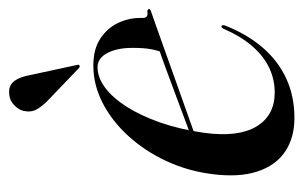

<svg xmlns="http://www.w3.org/2000/svg" viewBox="-146 -530 684 433"><g transform="rotate(-90 196.5 -313.0)"><path d="M69.5 -211Q69.5 -211 89 -218.2Q108.5 -225.5 139 -236.8Q169.5 -248 202.5 -260.5Q235.5 -273 263 -283Q290.5 -293 304.5 -297.5L295 -288.5Q299.5 -299 302.5 -314.8Q305.5 -330.5 305.5 -354.5Q306 -390 294.2 -412.8Q282.5 -435.5 262 -435.5Q239 -435.5 216.2 -418.8Q193.5 -402 173.2 -370.5Q153 -339 137.5 -295Q122 -251 114 -195.5Q103.5 -118.5 128.2 -77.2Q153 -36 205 -36Q234.5 -36 260.8 -48.5Q287 -61 309.2 -86.5Q331.5 -112 348.5 -151Q350 -154 351.2 -155.2Q352.5 -156.5 354.5 -156Q356 -156 356.5 -153.8Q357 -151.5 356 -148Q336.5 -98.5 306.5 -63.5Q276.5 -28.5 236.5 -10Q196.5 8.5 147.5 8.5Q102.5 8.5 71.2 -12.8Q40 -34 26.5 -75.8Q13 -117.5 21 -178Q28 -232.5 50.5 -280.8Q73 -329 106.8 -366Q140.5 -403 181.2 -424Q222 -445 266 -445Q302.5 -445 326.5 -429.2Q350.5 -413.5 362.2 -388.2Q374 -363 373 -333.5Q373 -327.5 376 -324.8Q379 -322 386.5 -323Q390 -323.5 391.2 -322.5Q392.5 -321.5 393 -320Q393.5 -318.5 392.2 -317.2Q391 -316 388 -315Q382.5 -313 357.2 -304.2Q332 -295.5 296.2 -282.5Q260.5 -269.5 221.5 -255.8Q182.5 -242 148.2 -229.8Q114 -217.5 92.8 -210Q71.5 -202.5 71.5 -202.5ZM244.5 -586 267 -482Q267.5 -480.5 267.5 -479Q267.5 -477.5 266 -476.5Q265 -475.5 263.5 -475.8Q262 -476 260.5 -477L187 -547.5Q174.5 -559.5 167 -572.5Q159.5 -585.5 163.5 -603Q166.5 -614.5 177.8 -624.8Q189 -635 206 -635Q222.5 -635 231.5 -622.2Q240.5 -609.5 244.5 -586Z"/></g></svg>

Font: Fraunces 120pt
Style: Italic
Weight: 400
Italic angle: -16°
Version: Version 1.000;[b76b70a41]